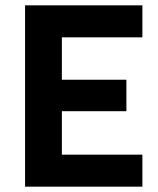

<svg xmlns="http://www.w3.org/2000/svg" viewBox="-20 -700 594 720"><path d="M74 0V-680H514V-560H212V-401H454V-283H212V-120H514V0Z"/></svg>

Font: TitilliumText
Style: ExtraBold
Weight: 800
Designer: Accademia di Belle Arti di Urbino and others
Foundry: Accademia di Belle Arti di Urbino and others.
Version: Version 60.001